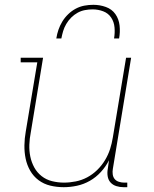

<svg xmlns="http://www.w3.org/2000/svg" viewBox="-20 -770 640 798"><path d="M245 8Q216 8 189 1.5Q162 -5 140.5 -21Q119 -37 105.5 -60.5Q92 -84 86.5 -111Q81 -138 81.5 -166.5Q82 -195 87 -223L135 -511H66V-530H159L108 -220Q103 -195 102 -169Q101 -143 106 -119Q111 -95 122.5 -74Q134 -53 153 -38Q172 -23 196.5 -17Q221 -11 246 -11Q270 -11 295 -16Q320 -21 342.5 -33Q365 -45 384 -63.5Q403 -82 416.5 -104.5Q430 -127 437.5 -150.5Q445 -174 449 -199L504 -530H525L449 -68Q447 -57 448.5 -45.5Q450 -34 456.5 -26Q463 -18 474 -14.5Q485 -11 496 -11H509V8H493Q478 8 463.5 3.5Q449 -1 439.5 -11.5Q430 -22 427.5 -37.5Q425 -53 428 -68L433 -104Q420 -78 399.5 -55.5Q379 -33 353.5 -18.5Q328 -4 300 2Q272 8 245 8ZM214 -610Q217 -629 223 -646.5Q229 -664 239 -680.5Q249 -697 263.5 -711Q278 -725 295 -734Q312 -743 330.5 -746.5Q349 -750 368 -750Q395 -750 420 -741Q445 -732 459.5 -711.5Q474 -691 477 -664Q480 -637 475 -610H454Q458 -633 456 -656Q454 -679 442 -697Q430 -715 409 -723Q388 -731 365 -731Q349 -731 333 -728Q317 -725 302.5 -717Q288 -709 276 -697Q264 -685 255.5 -670.5Q247 -656 242.5 -641Q238 -626 235 -610Z"/></svg>

Font: Iosevka Curly Slab ThEx
Style: Italic
Weight: 100
Width: 7
Italic angle: -9°
Monospace: yes
Designer: Belleve Invis
Foundry: Belleve Invis
Version: Version 11.1.0; ttfautohint (v1.8.3)